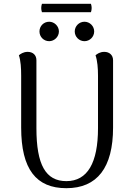

<svg xmlns="http://www.w3.org/2000/svg" viewBox="-20 -974 698 1007"><path d="M200 -954C195 -939 195 -925 200 -910H457C462 -925 462 -939 457 -954ZM238 -758C265 -758 289 -781 289 -809C289 -837 265 -860 238 -860C209 -860 187 -837 187 -809C187 -781 209 -758 238 -758ZM423 -758C451 -758 474 -781 474 -809C474 -837 451 -860 423 -860C395 -860 372 -837 372 -809C372 -781 395 -758 423 -758ZM573 -658C573 -686 553 -702 527 -702C504 -702 489 -691 481 -684C491 -655 494 -616 494 -577V-302C494 -120 439 -24 328 -24C220 -24 171 -109 171 -302V-658C171 -686 152 -702 125 -702C103 -702 87 -691 79 -684C89 -655 91 -616 91 -577V-305C91 -86 170 13 328 13C490 13 573 -95 573 -305Z"/></svg>

Font: Arima Koshi
Style: Regular
Weight: 400
Designer: Joana Correia and Natanael Gama
Foundry: NDISCOVER
Version: Version 1.019;PS 001.019;hotconv 1.0.88;makeotf.lib2.5.64775